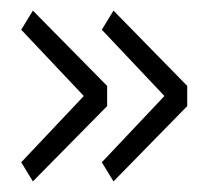

<svg xmlns="http://www.w3.org/2000/svg" viewBox="-20 -426 403 362"><path d="M182 -264 42 -406 20 -370 138 -245 20 -120 42 -84 182 -226ZM333 -264 194 -406 172 -370 290 -245 172 -120 194 -84 333 -226Z"/></svg>

Font: Catamaran ExtraLight
Style: Regular
Weight: 250
Designer: Pria Ravichandran
Version: Version 2.000